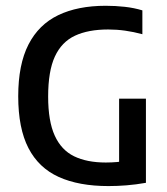

<svg xmlns="http://www.w3.org/2000/svg" viewBox="-20 -622 563 648"><path d="M346 6Q246 6 178.2 -24.8Q110.5 -55.5 76 -122.2Q41.5 -189 41.5 -297Q41.5 -404 76 -471.5Q110.5 -539 176.5 -570.8Q242.5 -602.5 336.5 -602.5Q370 -602.5 401.2 -599Q432.5 -595.5 460.5 -587V-506.5Q431 -514.5 402.5 -518.5Q374 -522.5 345 -522.5Q278 -522.5 233 -501.5Q188 -480.5 165.2 -431.2Q142.5 -382 142.5 -296Q142.5 -213 164.8 -164.2Q187 -115.5 230.2 -94.5Q273.5 -73.5 337 -73.5Q356.5 -73.5 375.5 -75.2Q394.5 -77 411 -79.5L382 -54V-289H472.5V-5Q438.5 1 407.2 3.5Q376 6 346 6Z"/></svg>

Font: Encode Sans SC Condensed Medium
Style: Regular
Weight: 500
Width: 3
Designer: Multiple Designers
Foundry: Impallari Type
Version: Version 3.002